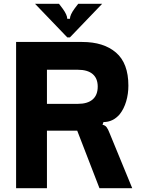

<svg xmlns="http://www.w3.org/2000/svg" viewBox="-20 -982 738 1002"><path d="M64 0V-763H409Q521 -763 585.5 -707.5Q650 -652 650 -535Q650 -492 638.5 -453Q627 -414 605 -386Q570 -345 520 -345L515 -331Q529 -328 536.5 -318Q544 -308 552 -287L670 0H499L383 -300H225V0ZM386 -440Q437 -440 463.5 -463Q490 -486 490 -530Q490 -573 463.5 -595.5Q437 -618 386 -618H225V-440ZM331 -787 163 -962H288L307 -937Q331 -904 331 -884H345Q345 -904 369 -937L388 -962H513L345 -787Z"/></svg>

Font: Open Sauce Sans ExtraBold
Style: Regular
Weight: 800
Designer: Alfredo Marco Pradil
Foundry: Creative Sauce Fz LLC
Version: Version 1.477